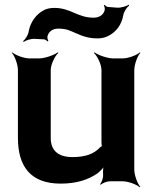

<svg xmlns="http://www.w3.org/2000/svg" viewBox="-20 -779 649 825"><path d="M292 -104C228 -104 198 -134 198 -186V-478C198 -502 216 -539 231 -552L228 -554C212 -542 172 -528 148 -528H107C83 -528 46 -542 33 -554L31 -552C43 -539 57 -502 57 -478V-187C57 -64 111 10 241 10C311 10 362 -8 400 -35C412 -45 427 -60 431 -70L428 -72C423 -62 422 -43 423 -29V-27C424 -15 417 5 410 12L413 15C419 8 440 0 452 0H507C531 0 568 14 581 26L583 24C571 11 557 -26 557 -50V-478C557 -502 571 -539 583 -552L581 -554C568 -542 531 -528 507 -528H466C442 -528 402 -542 386 -554L383 -552C398 -539 416 -502 416 -478V-167C416 -164 417 -150 419 -148L421 -152C419 -153 408 -145 407 -143C383 -118 347 -104 292 -104ZM214 -745C196 -745 181 -742 168 -735C136 -718 111 -686 103 -643C101 -628 88 -609 79 -602L82 -599C91 -606 114 -613 129 -612L169 -610C175 -609 182 -604 184 -601L188 -603C185 -607 183 -617 184 -623C189 -643 205 -656 231 -656C247 -656 261 -654 273 -650C312 -636 342 -614 398 -614C418 -614 433 -618 446 -625C478 -641 503 -672 510 -715C513 -730 526 -749 535 -755L533 -759C524 -752 499 -745 484 -746L445 -749C439 -749 432 -755 430 -758L426 -756C429 -752 431 -742 430 -736C425 -716 408 -703 382 -703C313 -703 284 -745 214 -745Z"/></svg>

Font: Asimov
Style: EdgeWide
Weight: 500
Designer: Google
Version: Version 2.000980: 2014